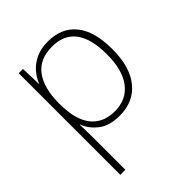

<svg xmlns="http://www.w3.org/2000/svg" viewBox="-216 -664 1021 1021"><g transform="rotate(-45 295.0 -153.0)"><path d="M318 -540Q422 -540 477.5 -471Q533 -402 533 -269Q533 -135 474 -62.5Q415 10 310 10Q235 10 190.5 -24Q146 -58 128 -106H126Q127 -76 127.5 -44.5Q128 -13 128 16V234H90V-530H122L126 -414H128Q140 -447 165 -475.5Q190 -504 228 -522Q266 -540 318 -540ZM315 -505Q222 -505 175.5 -443.5Q129 -382 128 -269V-263Q128 -142 175 -83.5Q222 -25 308 -25Q396 -25 444.5 -88Q493 -151 493 -269Q493 -505 315 -505Z"/></g></svg>

Font: Noto Sans Thai ExtraLight
Style: Regular
Weight: 200
Designer: Monotype Design Team
Foundry: Monotype Imaging Inc.
Version: Version 2.001; ttfautohint (v1.8.4.7-5d5b)